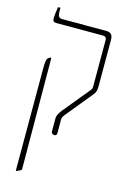

<svg xmlns="http://www.w3.org/2000/svg" viewBox="-133 -707 660 1008"><g transform="rotate(15 197.5 -203.5)"><path d="M207 7C217 7 220 1 220 -7V-80C220 -93 224 -98 234 -111L346 -248C358 -262 365 -272 365 -297V-551C365 -569 362 -592 330 -592H87C72 -592 65 -603 65 -627V-647H52C48 -625 45 -597 45 -585C45 -571 49 -564 64 -564H319C331 -564 338 -557 338 -545V-291C338 -282 336 -277 328 -268L213 -128C199 -110 190 -95 190 -80V-7C190 1 198 7 207 7ZM60 240H65C75 236 84 232 90 226L87 -378L83 -382L72 -375C62 -368 60 -352 60 -314Z"/></g></svg>

Font: Noto Serif Hebrew ExtraCondensed Thin
Style: Regular
Weight: 100
Width: 2
Designer: Monotype Design Team
Foundry: Monotype Imaging Inc.
Version: Version 2.004